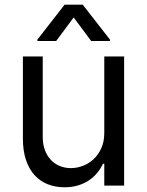

<svg xmlns="http://www.w3.org/2000/svg" viewBox="-20 -784 621 811"><path d="M420.5 -545.5H504.3V0H420.5V-92.3H414.8Q405.2 -71.7 390.3 -53.4Q375.4 -35.2 355.1 -21.8Q334.9 -8.5 309.3 -0.7Q283.7 7.1 252.8 7.1Q214.5 7.1 182.2 -5.5Q149.9 -18.1 126.4 -43.7Q103 -69.2 89.8 -108Q76.7 -146.7 76.7 -198.9V-545.5H160.5V-204.5Q160.5 -174.7 169.4 -150.6Q178.3 -126.4 194.1 -109.4Q209.9 -92.3 231.9 -83.1Q253.9 -73.9 279.8 -73.9Q303.3 -73.9 328.1 -82.7Q353 -91.6 373.6 -110.1Q394.2 -128.6 407.3 -156.6Q420.5 -184.7 420.5 -223ZM291.2 -710.2 217.3 -610.8H137.8V-616.5L252.8 -764.2H329.5L444.6 -616.5V-610.8H365.1Z"/></svg>

Font: Interop
Style: Regular
Weight: 400
Designer: Rasmus Andersson, Google, Jang Haemin
Foundry: jhaemin
Version: Version 1.008